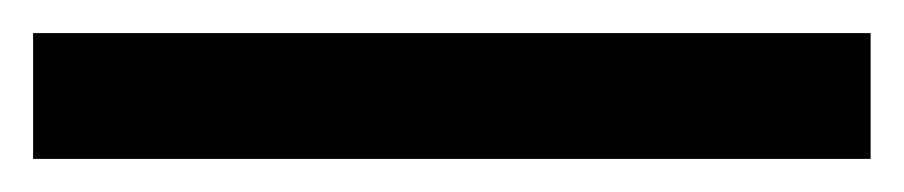

<svg xmlns="http://www.w3.org/2000/svg" viewBox="-23 -856 546 116"><path d="M503 -760V-836H-3V-760Z"/></svg>

Font: Noto Sans Canadian Aboriginal Medium
Style: Regular
Weight: 500
Designer: Monotype Design Team, Typotheque's Kevin King
Foundry: Monotype Imaging Inc.
Version: Version 2.004